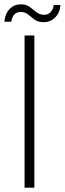

<svg xmlns="http://www.w3.org/2000/svg" viewBox="-36 -863 298 883"><path d="M77 0V-700H122V0ZM165 -761Q139 -761 123 -773Q107 -785 93 -796.5Q79 -808 58 -808Q42 -808 30.5 -797Q19 -786 16 -763H-16Q-12 -801 8.5 -822Q29 -843 60 -843Q85 -843 100.5 -831.5Q116 -820 131 -807.5Q146 -795 168 -795Q184 -795 196 -806.5Q208 -818 211 -840H242Q240 -805 218 -783Q196 -761 165 -761Z"/></svg>

Font: DM Sans 18pt ExtraLight
Style: Regular
Weight: 250
Designer: Colophon Foundry, Jonny Pinhorn
Foundry: Colophon Foundry
Version: Version 4.004;gftools[0.9.30]